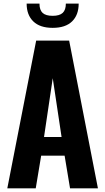

<svg xmlns="http://www.w3.org/2000/svg" viewBox="-20 -1032 577 1052"><path d="M268.6 -879.4Q198.7 -879.4 162.4 -914.8Q126 -950.2 126 -1012.2H196.3Q196.3 -977.1 213.6 -961.2Q231 -945.3 268.6 -945.3Q306.2 -945.3 323.5 -961.4Q340.8 -977.5 340.8 -1012.2H411.1Q411.1 -950.2 375 -914.8Q338.9 -879.4 268.6 -879.4ZM221.2 -281.2H317.4L269 -603.5ZM20 0 178.2 -809.6H358.9L516.6 0H363.8L334 -179.2H205.6L175.8 0Z"/></svg>

Font: Oswald
Style: DemiBold
Weight: 600
Designer: Vernon Adams
Foundry: Vernon Adams
Version: 3.0; ttfautohint (v0.95) -l 8 -r 50 -G 200 -x 0 -w "G" -W -c